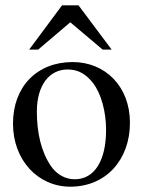

<svg xmlns="http://www.w3.org/2000/svg" viewBox="-20 -694 540 724"><path d="M401 -507 276 -674H214L90 -507H124L245 -610L367 -507ZM470 -231C470 -369 376 -460 254 -460C119 -460 29 -367 29 -228C29 -89 124 10 245 10C380 10 470 -92 470 -231ZM380 -204C380 -88 336 -18 262 -18C226 -18 194 -36 172 -68C135 -122 119 -194 119 -273C119 -373 166 -432 235 -432C278 -432 306 -412 330 -382C362 -341 380 -272 380 -204Z"/></svg>

Font: STIXGeneral
Style: Regular
Weight: 400
Designer: MicroPress Inc., with final additions and corrections provided by Coen Hoffman, Elsevier (retired)
Version: Version 1.1.0